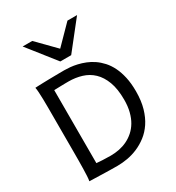

<svg xmlns="http://www.w3.org/2000/svg" viewBox="-229 -1127 1160 1268"><g transform="rotate(-30 350.5 -493.0)"><path d="M85.4 -222.2V-558.1Q85.4 -592.3 84.7 -621.8Q84 -651.4 82.5 -674.8Q81.1 -698.2 78.1 -712.9Q88.4 -713.4 104.2 -714.1Q120.1 -714.8 139.4 -715.3Q158.7 -715.8 179.9 -716.3Q201.2 -716.8 222.4 -717Q243.7 -717.3 263.7 -717.5Q283.7 -717.8 300.3 -717.8Q319.8 -717.8 345 -715.6Q370.1 -713.4 397.7 -707Q425.3 -700.7 454.3 -689.2Q483.4 -677.7 510.5 -659.2Q537.6 -640.6 561.5 -614.3Q585.4 -587.9 603.3 -551.8Q621.1 -515.6 631.6 -468.5Q642.1 -421.4 642.1 -361.3Q642.1 -288.6 626 -233.2Q609.9 -177.7 582.8 -137.2Q555.7 -96.7 520 -69.3Q484.4 -42 445.3 -25.4Q406.2 -8.8 366.2 -2Q326.2 4.9 290.5 4.9Q278.8 4.9 263.4 4.6Q248 4.4 231 4.2Q213.9 3.9 195.8 3.4Q177.7 2.9 160.6 2.4Q120.6 1.5 78.1 0Q81.1 -14.6 82.3 -37.6Q83.5 -60.5 84.2 -89.4Q85 -118.2 85.2 -152.1Q85.4 -186 85.4 -222.2ZM178.2 -80.6Q195.3 -79.1 222.9 -77.4Q250.5 -75.7 285.6 -75.7Q318.4 -75.7 350.3 -82Q382.3 -88.4 411.4 -102.3Q440.4 -116.2 465.3 -138.2Q490.2 -160.2 508.3 -190.7Q526.4 -221.2 536.6 -261.2Q546.9 -301.3 546.9 -351.6Q546.9 -433.6 526.1 -488.8Q505.4 -543.9 470.2 -577.4Q435.1 -610.8 387.9 -625.2Q340.8 -639.6 288.1 -639.6Q275.9 -639.6 260.7 -639.4Q245.6 -639.2 230.2 -638.7Q214.8 -638.2 201.2 -637.9Q187.5 -637.7 178.2 -637.2ZM214.8 -991.2 349.1 -854.5 483.4 -991.2H556.6L390.6 -781.2H307.6L141.6 -991.2Z"/></g></svg>

Font: Andika New Basic
Style: Regular
Weight: 400
Designer: Victor Gaultney, Annie Olsen, Julie Remington, Don Collingsworth, Eric Hays
Foundry: SIL International
Version: Version 5.500; ttfautohint (v1.8.3)